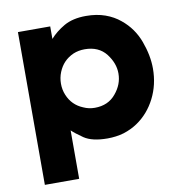

<svg xmlns="http://www.w3.org/2000/svg" viewBox="-84 -652 865 915"><g transform="rotate(-10 348.5 -194.5)"><path d="M59.6 184.6Q101.6 184.6 225.6 184.6Q225.6 138.7 225.6 0Q225.6 -12.7 225.6 -49.8Q241.2 -34.2 279.3 -7.8Q318.4 18.6 392.6 18.6Q434.6 18.6 471.7 7.8Q508.8 -3.9 539.1 -24.4Q596.7 -63.5 629.9 -128.9Q663.1 -194.3 663.1 -272.5Q663.1 -335 637.7 -404.3Q612.3 -473.6 555.7 -519.5Q525.4 -544.9 484.4 -559.6Q443.4 -574.2 391.6 -574.2Q328.1 -574.2 285.2 -549.8Q243.2 -525.4 215.8 -494.1Q215.8 -514.6 215.8 -554.7Q176.8 -554.7 59.6 -554.7Q59.6 -508.8 59.6 -369.1Q59.6 -230.5 59.6 184.6ZM497.1 -277.3Q497.1 -224.6 460 -180.7Q422.9 -135.7 358.4 -135.7Q329.1 -135.7 303.7 -147.5Q277.3 -158.2 258.8 -176.8Q240.2 -195.3 229.5 -221.7Q218.8 -247.1 218.8 -276.4Q218.8 -305.7 229.5 -332Q240.2 -358.4 257.8 -377Q276.4 -396.5 302.7 -408.2Q328.1 -418.9 358.4 -418.9Q425.8 -418.9 461.9 -373Q497.1 -327.1 497.1 -278.3Q497.1 -277.3 497.1 -277.3Z"/></g></svg>

Font: Avakin
Style: Bold
Weight: 700
Designer: Herb Lubalin, Tom Carnase, Ed Benguiat, Adobe Type Staff
Version: Version 1.0